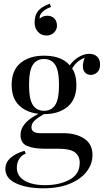

<svg xmlns="http://www.w3.org/2000/svg" viewBox="-20 -830 561 1038"><path d="M428 -472Q428 -492 438 -518Q412 -507 397 -493.5Q382 -480 370 -460Q393 -425 393 -371Q393 -292 345 -252.5Q297 -213 218 -213H217Q184 -194 167 -178Q150 -162 150 -142Q150 -110 198 -110H323Q391 -110 435.5 -80.5Q480 -51 480 8Q480 56 449 97Q418 138 358 163Q298 188 213 188Q126 188 67.5 161.5Q9 135 9 83Q9 49 36.5 24Q64 -1 113 -15L119 1Q97 8 84 29Q71 50 71 76Q71 122 112.5 146.5Q154 171 224 171Q301 171 356 141.5Q411 112 411 50Q411 14 385.5 -6Q360 -26 295 -26H221Q162 -26 126.5 -41Q91 -56 91 -101Q91 -132 113.5 -160Q136 -188 188 -215Q122 -222 82.5 -261Q43 -300 43 -371Q43 -450 91 -489.5Q139 -529 218 -529Q312 -529 357 -477Q376 -504 405 -521.5Q434 -539 463 -539Q489 -539 505 -524Q521 -509 521 -481Q521 -453 505.5 -439Q490 -425 471 -425Q453 -425 440.5 -437Q428 -449 428 -472ZM299 -371Q299 -448 278.5 -479.5Q258 -511 218 -511Q178 -511 157.5 -479.5Q137 -448 137 -371Q137 -294 157.5 -262.5Q178 -231 218 -231Q258 -231 278.5 -262.5Q299 -294 299 -371ZM167 -708Q167 -746 185 -769.5Q203 -793 249 -810L256 -792Q230 -784 211.5 -767.5Q193 -751 194 -729Q212 -745 236 -745Q259 -745 273.5 -730.5Q288 -716 288 -691Q288 -669 271.5 -653.5Q255 -638 232 -638Q203 -638 185 -658Q167 -678 167 -708Z"/></svg>

Font: Myanmar April Display
Style: Regular
Weight: 400
Designer: Khon Soe Zaw Thu
Foundry: Myanmar OS
Version: Version 2.50 April 12, 2019